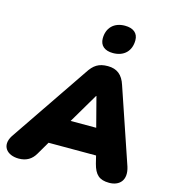

<svg xmlns="http://www.w3.org/2000/svg" viewBox="-152 -1055 1060 1175"><g transform="rotate(15 377.5 -467.0)"><path d="M75 10C124 10 157 -11 179 -49L227 -131H528L540 -82C557 -17 585 10 648 10C712 10 757 -32 731 -115L570 -589C551 -649 515 -678 457 -678C399 -678 368 -657 336 -607L-1 -111C-44 -43 -1 10 75 10ZM434 -483H436L485 -295H323ZM465 -763C536 -763 578 -807 578 -874C578 -919 547 -944 494 -944C424 -944 382 -900 382 -834C382 -789 412 -763 465 -763Z"/></g></svg>

Font: SN Pro Black
Style: Italic
Weight: 900
Italic angle: -9°
Designer: Tobias Whetton
Foundry: Supernotes
Version: Version 1.001;Glyphs 3.2 (3249)